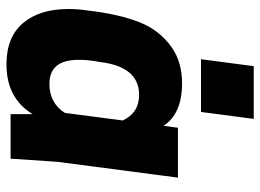

<svg xmlns="http://www.w3.org/2000/svg" viewBox="-128 -682 823 608"><g transform="rotate(90 284.0 -378.5)"><path d="M0 0ZM335 -603H168L190 -770H357ZM543 -530H385ZM184 13Q98 13 53.5 -39.5Q9 -92 9 -184Q9 -213 14 -246Q25 -341 50 -406Q75 -471 130 -510Q177 -543 244 -543Q341 -543 379 -484L385 -530H543L493 -149L483 0H342V-70Q292 13 184 13ZM246 -123Q307 -123 338 -172L362 -355Q338 -407 281 -407Q192 -407 177 -284Q175 -273 173.5 -263Q172 -253 171 -242.5Q170 -232 170 -215Q170 -123 246 -123Z"/></g></svg>

Font: Tanohe Sans
Style: Bold Italic
Weight: 700
Designer: Village Type and Design LLC & Cristiano Sobral
Foundry: Cooper Hewitt Smithsonian Design Museum
Version: Version 1.00;September 29, 2021;FontCreator 13.0.0.2655 64-b